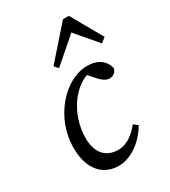

<svg xmlns="http://www.w3.org/2000/svg" viewBox="-186 -834 828 937"><g transform="rotate(-30 228.0 -365.0)"><path d="M203.5 13.1C272.5 13.1 344.8 -40.6 384.9 -110.8L361.8 -128.9C334.5 -94.6 293.3 -55.9 239.6 -55.9C173.7 -55.9 128.7 -97.7 128.7 -184.5C128.7 -320.6 217.7 -440.5 314.9 -456.2L272.7 -467.1L317.7 -415.4C335.7 -395.2 354.7 -379 377 -379C395.5 -379 414.8 -389.4 418.7 -413.8C407.6 -457.2 372.2 -487.3 310.9 -487.3C184.8 -487.3 53.9 -343.1 53.9 -174C53.9 -49.2 116.1 13.1 203.5 13.1ZM429.1 -546 456.3 -567.1 356.2 -743.3H323.3L168.1 -567.2L187.3 -545.9L353.3 -690H306.2L429.1 -546Z"/></g></svg>

Font: Source Serif Variable
Style: Italic
Weight: 389
Italic angle: -12°
Designer: Frank Grießhammer
Foundry: Adobe Systems Incorporated
Version: Version 3.001;hotconv 1.0.111;makeotfexe 2.5.65597